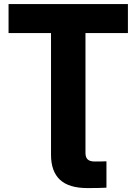

<svg xmlns="http://www.w3.org/2000/svg" viewBox="-20 -748 692 974"><path d="M423.8 206.1Q329.1 206.1 283.9 163.6Q238.8 121.1 238.8 37.1V-94.2H413.6V27.8Q413.6 50.3 424.8 60.8Q436 71.3 460.9 71.3Q478 71.3 494.4 71Q510.7 70.8 520 70.3V204.1Q504.9 205.1 478.5 205.6Q452.1 206.1 423.8 206.1ZM23.4 -580.1V-727.5H628.9V-580.1H413.6V0H238.8V-580.1Z"/></svg>

Font: Inter 28pt ExtraBold
Style: Regular
Weight: 800
Designer: Rasmus Andersson
Foundry: rsms
Version: Version 4.001;git-66647c0bb